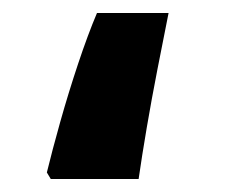

<svg xmlns="http://www.w3.org/2000/svg" viewBox="-20 -275 347 295"><path d="M52 -10Q60 -43 72.5 -87.5Q85 -132 100 -177Q115 -222 129 -255H239Q231 -215 222 -169Q213 -123 205.5 -79Q198 -35 193 0H58Z"/></svg>

Font: Noto Sans Syriac Eastern ExtraBold
Style: Regular
Weight: 800
Designer: Patrick Giasson and the Monotype Design Team
Foundry: Monotype Imaging Inc.
Version: Version 3.001